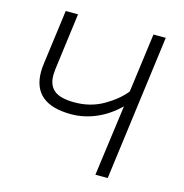

<svg xmlns="http://www.w3.org/2000/svg" viewBox="-102 -778 836 873"><g transform="rotate(15 315.5 -342.0)"><path d="M246 -237Q64 -237 64 -388Q64 -407 67 -428L101 -684H159L124 -417Q122 -397 122 -388Q122 -340 151 -316.5Q180 -293 247 -293Q322 -293 382.5 -328Q443 -363 477 -406L514 -684H572L482 0H424L469 -334Q420 -286 362.5 -261.5Q305 -237 246 -237Z"/></g></svg>

Font: Bellota Text
Style: Italic
Weight: 400
Italic angle: -7.5°
Designer: Kemie Guaida
Foundry: Kemie Guaida
Version: Version 4.001